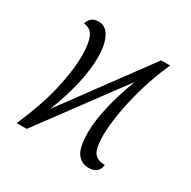

<svg xmlns="http://www.w3.org/2000/svg" viewBox="-130 -673 810 813"><g transform="rotate(30 275.0 -267.0)"><path d="M401 12Q365 12 344.5 -16.5Q324 -45 324 -118Q324 -228 389 -401L92 0H43Q94 -116 117 -213.5Q140 -311 140 -387Q140 -442 127 -473.5Q114 -505 79 -508Q84 -526 96 -536Q108 -546 130 -546Q165 -546 183.5 -510Q202 -474 202 -411Q202 -352 185.5 -280Q169 -208 136 -123L440 -536H484Q450 -461 428.5 -386.5Q407 -312 396.5 -247.5Q386 -183 386 -141Q386 -75 402.5 -54Q419 -33 455 -33Q450 12 401 12Z"/></g></svg>

Font: Noto Serif Condensed Light
Style: Italic
Weight: 300
Width: 3
Italic angle: -12°
Designer: Monotype Design Team
Foundry: Monotype Imaging Inc.
Version: Version 2.014; ttfautohint (v1.8.4.7-5d5b)